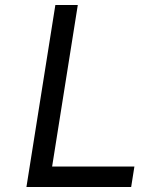

<svg xmlns="http://www.w3.org/2000/svg" viewBox="-20 -750 640 770"><path d="M86 0H506L519 -82H189L292 -730H202Z"/></svg>

Font: JetBrains Mono
Style: Italic
Weight: 400
Italic angle: -9°
Monospace: yes
Designer: Philipp Nurullin, Konstantin Bulenkov
Foundry: JetBrains
Version: Version 2.305